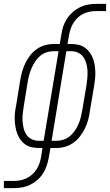

<svg xmlns="http://www.w3.org/2000/svg" viewBox="-47 -755 567 990"><path d="M-27 215V178H24Q40 178 56.5 175Q73 172 89 164.5Q105 157 118.5 145Q132 133 141.5 118Q151 103 156.5 87Q162 71 165 54L172 8H153Q134 8 116 4Q98 0 83.5 -10Q69 -20 59 -34Q49 -48 42.5 -64.5Q36 -81 33 -99Q30 -117 29 -135.5Q28 -154 30 -173Q32 -192 36 -210L57 -340Q61 -363 67 -385Q73 -407 83 -428Q93 -449 107.5 -468Q122 -487 141.5 -501Q161 -515 183.5 -521.5Q206 -528 228 -528H261L270 -580Q273 -601 280 -621.5Q287 -642 299.5 -660.5Q312 -679 329.5 -694Q347 -709 367 -718.5Q387 -728 408 -731.5Q429 -735 450 -735H500V-698H450Q434 -698 417 -695Q400 -692 384 -684.5Q368 -677 355 -665Q342 -653 332.5 -638Q323 -623 317.5 -607Q312 -591 309 -574L301 -528H321Q340 -528 357.5 -524Q375 -520 389.5 -510Q404 -500 414.5 -486Q425 -472 431.5 -455.5Q438 -439 441 -421Q444 -403 444.5 -384.5Q445 -366 443 -347Q441 -328 438 -310L416 -180Q413 -157 407 -135Q401 -113 390.5 -92Q380 -71 365.5 -52Q351 -33 331.5 -19Q312 -5 289.5 1.5Q267 8 245 8H213L204 60Q200 81 193 101.5Q186 122 174 140.5Q162 159 144.5 174Q127 189 107 198.5Q87 208 65.5 211.5Q44 215 24 215ZM153 -29H178L255 -491H228Q210 -491 192 -485Q174 -479 159.5 -466.5Q145 -454 134.5 -438Q124 -422 116.5 -405Q109 -388 104 -370Q99 -352 96 -334L75 -204Q72 -185 70 -166Q68 -147 69.5 -128Q71 -109 75.5 -91.5Q80 -74 90 -59.5Q100 -45 117 -37Q134 -29 153 -29ZM219 -29H245Q263 -29 281 -35Q299 -41 314 -53.5Q329 -66 339.5 -82Q350 -98 357.5 -115Q365 -132 369.5 -150Q374 -168 377 -186L399 -316Q402 -335 403.5 -354Q405 -373 404 -392Q403 -411 398 -428.5Q393 -446 383 -460.5Q373 -475 356.5 -483Q340 -491 321 -491H295Z"/></svg>

Font: Iosevka SS04 Extralight
Style: Italic
Weight: 200
Italic angle: -9°
Monospace: yes
Designer: Belleve Invis
Foundry: Belleve Invis
Version: Version 19.0.0; ttfautohint (v1.8.4)